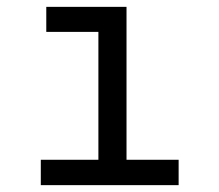

<svg xmlns="http://www.w3.org/2000/svg" viewBox="-20 -540 640 560"><path d="M99 0V-74H267V-447H115V-520H349V-74H501V0Z"/></svg>

Font: Nova
Style: Regular
Weight: 400
Monospace: yes
Designer: Belleve Invis
Foundry: Belleve Invis
Version: Version 24.1.4; ttfautohint (v1.8.4)